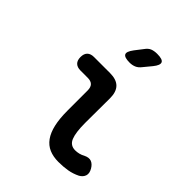

<svg xmlns="http://www.w3.org/2000/svg" viewBox="-221 -909 1043 1043"><g transform="rotate(45 300.0 -387.5)"><path d="M362 -244Q362 -169 376.5 -134Q391 -99 429 -99Q443 -99 457.5 -102.5Q472 -106 486 -114Q511 -126 529 -119Q547 -112 560 -90Q574 -66 568 -47Q562 -28 541 -16Q511 -1 478.5 4.5Q446 10 409 10Q369 10 338.5 -3Q308 -16 287.5 -44.5Q267 -73 257 -117Q247 -161 247 -223V-377Q247 -402 235 -414Q223 -426 199 -426H143Q118 -426 104.5 -439Q91 -452 91 -478Q91 -504 104.5 -517Q118 -530 143 -530H266Q315 -530 339 -506Q363 -482 363 -433ZM367 -676Q354 -659 337.5 -652Q321 -645 301 -645Q261 -645 253 -660Q245 -675 270 -708L304 -752Q318 -772 334.5 -778.5Q351 -785 374 -785Q416 -785 423 -769Q430 -753 405 -722Z"/></g></svg>

Font: Maple Mono NL SemiBold
Style: Regular
Weight: 600
Monospace: yes
Designer: subframe7536
Version: Version 7.000